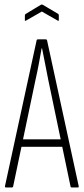

<svg xmlns="http://www.w3.org/2000/svg" viewBox="-20 -829 370 849"><path d="M7 0Q1 0 2 -6L142 -651Q143 -655 148 -655H182Q187 -655 188 -651L328 -6Q329 0 324 0H297Q293 0 292 -4L193 -478Q186 -513 179.5 -547Q173 -581 166 -615H164Q158 -581 151.5 -546Q145 -511 137 -476L38 -4Q37 0 32 0ZM68 -180 75 -213H254L262 -180ZM95 -738Q90 -735 90 -739V-760Q90 -765 93 -767L161 -808Q165 -810 169 -808L238 -767Q240 -765 240 -760V-739Q240 -735 235 -738L165 -778Z"/></svg>

Font: Sofia Sans Extra Condensed ExtraLight
Style: Regular
Weight: 250
Designer: Botio Nikoltchev, Ani Petrova
Foundry: lettersoup
Version: Version 4.101